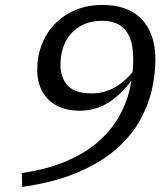

<svg xmlns="http://www.w3.org/2000/svg" viewBox="-20 -731 674 776"><path d="M70 24.5 68 -31.5Q172 -47 248.5 -79.8Q325 -112.5 377 -158.2Q429 -204 460 -258.2Q491 -312.5 504.8 -372Q518.5 -431.5 518.5 -491Q518.5 -546.5 503.8 -580.8Q489 -615 461.2 -631Q433.5 -647 394 -647Q340.5 -647 302.5 -624Q264.5 -601 244.5 -561Q224.5 -521 224.5 -469Q224.5 -415 254.5 -384.2Q284.5 -353.5 350 -353.5Q384.5 -353.5 415 -364.5Q445.5 -375.5 473 -397.2Q500.5 -419 525.5 -451.5L538 -445Q513.5 -405.5 486.5 -375.2Q459.5 -345 430.5 -324.5Q401.5 -304 369.8 -293.8Q338 -283.5 304 -283.5Q248.5 -283.5 209.8 -304Q171 -324.5 150.8 -361.5Q130.5 -398.5 130.5 -448Q130.5 -503.5 149 -551.2Q167.5 -599 202.2 -634.8Q237 -670.5 285.8 -690.8Q334.5 -711 394 -711Q463.5 -711 511 -685Q558.5 -659 583.2 -609.5Q608 -560 608 -489.5Q608 -434 594.5 -371.8Q581 -309.5 547.5 -247.8Q514 -186 453.2 -131.5Q392.5 -77 298.5 -36Q204.5 5 70 24.5Z"/></svg>

Font: Newsreader 8pt
Style: Italic
Weight: 400
Italic angle: -17°
Version: Version 1.003